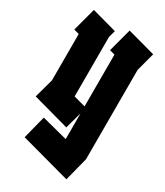

<svg xmlns="http://www.w3.org/2000/svg" viewBox="-215 -716 899 1047"><g transform="rotate(30 235.0 -192.5)"><path d="M244 0 15 -63 48 -183V-475L15 -484L54 -630L211 -587L199 -544V-169L273 -149V-475L240 -484L279 -630L455 -582L424 -466V97L386 245L74 160L111 15L273 57V-105Z"/></g></svg>

Font: Blaka
Style: Regular
Weight: 400
Designer: Mohamed Gaber
Foundry: Kief Type Foundry
Version: Version 1.003; ttfautohint (v1.8.4.7-5d5b)